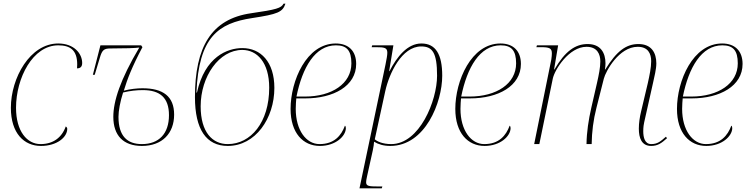

<svg xmlns="http://www.w3.org/2000/svg" viewBox="-20 -782 4069 1042"><path d="M202 10C289 10 345 -37 345 -83C345 -89 340 -94 337 -96C315 -34 267 0 200 0C127 0 67 -69 67 -197C67 -359 158 -536 296 -536C361 -536 399 -510 399 -432C399 -423 398 -415 398 -411C414 -411 426 -418 426 -440C426 -491 382 -546 296 -546C143 -546 39 -359 39 -197C39 -58 111 10 202 10Z M750 10C861 10 925 -59 925 -160C925 -259 865 -303 753 -303C724 -303 687 -299 652 -290C671 -353 696 -418 753 -526L746 -536H525L484 -376H494L522 -469C534 -510 544 -519 579 -519C658 -519 716 -521 736 -524C632 -349 595 -232 595 -148C595 -47 649 10 750 10ZM750 0C671 0 623 -43 623 -148C623 -180 632 -230 648 -280C685 -289 721 -293 755 -293C848 -293 897 -252 897 -157C897 -57 843 0 750 0Z M1216 10C1366 10 1469 -139 1469 -305C1469 -446 1395 -521 1295 -521C1214 -521 1092 -474 1049 -280H1046C1059 -581 1164 -656 1349 -684C1487 -705 1514 -716 1529 -762H1519C1506 -738 1481 -730 1342 -710C1127 -679 1038 -527 1038 -255C1038 -79 1100 10 1216 10ZM1216 0C1133 0 1069 -64 1069 -205C1069 -367 1169 -511 1295 -511C1375 -511 1441 -443 1441 -306C1441 -118 1341 0 1216 0Z M1716 10C1801 10 1857 -43 1857 -87C1857 -93 1855 -98 1852 -100C1832 -46 1794 0 1714 0C1642 0 1585 -75 1585 -191C1585 -208 1587 -241 1588 -248H1637C1790 -248 1913 -315 1913 -435C1913 -505 1872 -546 1802 -546C1643 -546 1557 -343 1557 -191C1557 -60 1625 10 1716 10ZM1635 -258H1589C1621 -416 1690 -536 1803 -536C1861 -536 1887 -509 1887 -438C1887 -328 1781 -258 1635 -258Z M2072 -431 1931 240H2052L2055 230H2033C1982 230 1967 228 1967 207C1967 199 1969 189 1972 175L2003 35C2008 13 2009 -1 2010 -13C2033 1 2061 10 2098 10C2288 10 2380 -227 2380 -371C2380 -488 2344 -546 2267 -546C2191 -546 2134 -474 2094 -396H2092L2115 -536H2000L1997 -526H2019C2067 -526 2082 -523 2082 -496C2082 -482 2078 -461 2072 -431ZM2103 0C2056 0 2026 -15 2014 -26L2071 -288C2092 -383 2160 -530 2266 -530C2327 -530 2352 -496 2352 -371C2352 -236 2257 0 2103 0Z M2610 10C2695 10 2751 -43 2751 -87C2751 -93 2749 -98 2746 -100C2726 -46 2688 0 2608 0C2536 0 2479 -75 2479 -191C2479 -208 2481 -241 2482 -248H2531C2684 -248 2807 -315 2807 -435C2807 -505 2766 -546 2696 -546C2537 -546 2451 -343 2451 -191C2451 -60 2519 10 2610 10ZM2529 -258H2483C2515 -416 2584 -536 2697 -536C2755 -536 2781 -509 2781 -438C2781 -328 2675 -258 2529 -258Z M3514 10C3551 10 3572 -7 3600 -32L3594 -40C3565 -15 3549 0 3514 0C3479 0 3471 -37 3471 -70C3471 -91 3474 -111 3476 -118L3524 -332C3531 -364 3542 -407 3542 -438C3542 -495 3516 -543 3445 -543C3379 -543 3327 -506 3265 -405H3263C3265 -417 3266 -428 3266 -438C3266 -495 3240 -543 3169 -543C3103 -543 3047 -505 2989 -405H2987L3009 -536H2894L2891 -526H2913C2962 -526 2975 -521 2975 -492C2975 -484 2974 -473 2972 -459L2879 0H2907L2980 -355C2990 -404 3068 -528 3163 -528C3222 -528 3238 -487 3238 -449C3238 -416 3230 -376 3220 -332L3189 -197C3174 -131 3164 -66 3163 0H3191C3192 -66 3200 -131 3217 -197L3257 -355C3267 -395 3339 -528 3441 -528C3497 -528 3514 -491 3514 -450C3514 -415 3505 -373 3496 -332L3459 -176C3452 -147 3447 -114 3447 -84C3447 -33 3462 10 3514 10Z M3813 10C3898 10 3954 -43 3954 -87C3954 -93 3952 -98 3949 -100C3929 -46 3891 0 3811 0C3739 0 3682 -75 3682 -191C3682 -208 3684 -241 3685 -248H3734C3887 -248 4010 -315 4010 -435C4010 -505 3969 -546 3899 -546C3740 -546 3654 -343 3654 -191C3654 -60 3722 10 3813 10ZM3732 -258H3686C3718 -416 3787 -536 3900 -536C3958 -536 3984 -509 3984 -438C3984 -328 3878 -258 3732 -258Z"/></svg>

Font: Noto Serif Display Thin
Style: Italic
Weight: 100
Italic angle: -12°
Designer: Monotype Design Team
Foundry: Monotype Imaging Inc.
Version: Version 2.009